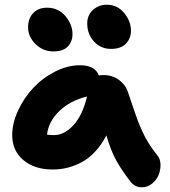

<svg xmlns="http://www.w3.org/2000/svg" viewBox="-20 -736 726 821"><path d="M454.1 -526.9Q411.6 -526.9 382.3 -558.1Q353 -589.4 353 -636.2Q353 -670.9 377.4 -693.4Q401.9 -715.8 437 -715.8Q481.9 -715.8 511 -680.4Q540 -645 540 -605Q540 -572.3 518.8 -549.6Q497.6 -526.9 454.1 -526.9ZM208 -516.1Q164.1 -516.1 132.1 -547.4Q100.1 -578.6 100.1 -619.1Q100.1 -657.2 122.1 -680.2Q144 -703.1 181.2 -703.1Q229.5 -703.1 259.8 -667.2Q290 -631.3 290 -589.8Q290 -558.1 270 -537.1Q250 -516.1 208 -516.1ZM205.1 -11.2Q127.4 -11.2 79.8 -51.5Q32.2 -91.8 32.2 -158.2Q32.2 -209 57.1 -262.9Q82 -316.9 121.8 -359.6Q161.6 -402.3 215.1 -429.7Q268.6 -457 321.8 -457Q386.7 -457 402.8 -413.1Q409.7 -415 422.9 -415Q460 -415 488 -394.8Q516.1 -374.5 526.9 -342.8Q533.7 -322.8 546.9 -283.7Q560.1 -244.6 567.1 -225.6Q574.2 -206.5 587.2 -177.2Q600.1 -147.9 616 -123Q631.8 -98.1 652.8 -71.8Q665.5 -56.6 666.3 -33.2Q667 -9.8 658.2 12Q649.4 33.7 630.1 49.3Q610.8 64.9 586.9 64.9Q557.6 64.9 540 43Q501 -6.3 476.8 -50.5Q452.6 -94.7 435.1 -157.2Q414.6 -117.7 387.5 -88.4Q360.4 -59.1 329.8 -42.7Q299.3 -26.4 268.6 -18.8Q237.8 -11.2 205.1 -11.2ZM210 -158.2Q255.4 -158.2 294.4 -201.2Q333.5 -244.1 352.1 -323.2Q279.3 -305.7 233.2 -260.7Q187 -215.8 181.2 -160.2Q198.7 -158.2 210 -158.2Z"/></svg>

Font: Shantell Sans Irregular Bouncy
Style: Bold
Weight: 700
Designer: Stephen Nixon, Anya Danilova, Shantell Martin
Foundry: Arrow Type
Version: Version 1.006;[9816181b4]